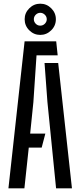

<svg xmlns="http://www.w3.org/2000/svg" viewBox="-20 -1025 438 1045"><path d="M25.9 0 113.9 -800H285.9L293.9 -724H178.8L161.7 -468.9L144.2 -297.8H226.8L206.9 -221.8H136.6L112.8 0ZM285.2 0 238.1 -470.1 222.4 -682.2H296.7L371.6 0ZM199 -835Q164.5 -835 139.4 -860Q114.2 -885 114.2 -920.3Q114.2 -954.7 139.4 -979.8Q164.5 -1004.9 199.2 -1004.9Q233.9 -1004.9 259 -979.8Q284.1 -954.7 284.1 -920.3Q284.1 -885 258.7 -860Q233.4 -835 199 -835ZM198.9 -885.4Q213.6 -885.4 224 -895.8Q234.5 -906.3 234.5 -920.1Q234.5 -934.7 223.8 -945Q213 -955.3 199.1 -955.3Q185.3 -955.3 174.7 -945Q164.2 -934.7 164.2 -920.2Q164.2 -906.4 174.4 -895.9Q184.7 -885.4 198.9 -885.4Z"/></svg>

Font: Big Shoulders Stencil Text SC Thin
Style: Regular
Weight: 100
Designer: Patric King
Foundry: XO Type Co
Version: Version 2.001